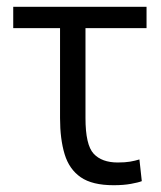

<svg xmlns="http://www.w3.org/2000/svg" viewBox="-20 -538 474 566"><path d="M315 8Q252 8 218 -15.5Q184 -39 170.5 -83.5Q157 -128 157 -190V-455H19V-518H412V-455H232V-190Q232 -111 256 -85Q280 -59 327 -59Q349 -59 363.5 -61.5Q378 -64 391 -68L398 -4Q388 0 366 4Q344 8 315 8Z"/></svg>

Font: Ubuntu Sans
Style: Regular
Weight: 400
Designer: Dalton Maag Ltd
Foundry: Dalton Maag Ltd
Version: Version 1.006; ttfautohint (v1.8.4.7-5d5b)